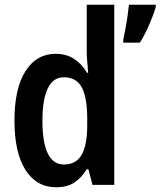

<svg xmlns="http://www.w3.org/2000/svg" viewBox="-20 -780 677 810"><path d="M217 10Q134 10 87.5 -63Q41 -136 41 -271Q41 -407 87.5 -480Q134 -553 215 -553Q259 -553 292 -532Q325 -511 347 -473H352Q350 -497 348 -520.5Q346 -544 346 -563V-760H462V0H370L353 -66H346Q323 -29 293 -9.5Q263 10 217 10ZM250 -86Q301 -86 324.5 -127Q348 -168 348 -252V-279Q348 -367 325.5 -410.5Q303 -454 249 -454Q204 -454 181.5 -407Q159 -360 159 -271Q159 -86 250 -86ZM637 -750Q627 -716 608.5 -673.5Q590 -631 570 -600H500V-612Q503 -627 508.5 -655Q514 -683 518 -712Q522 -741 524 -760H637Z"/></svg>

Font: Noto Sans Myanmar Condensed SemiBold
Style: Regular
Weight: 600
Width: 3
Designer: Monotype Design Team
Foundry: Monotype Imaging Inc.
Version: Version 2.107; ttfautohint (v1.8.4.7-5d5b)